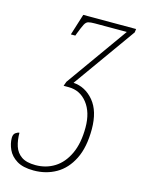

<svg xmlns="http://www.w3.org/2000/svg" viewBox="-180 -605 678 913"><g transform="rotate(15 158.5 -148.0)"><path d="M77 240Q24 240 -6.5 221Q-37 202 -50 173.5Q-63 145 -63 117Q-63 99 -52.5 91.5Q-42 84 -34 84Q-34 121 -24.5 150Q-15 179 9.5 196Q34 213 79 213Q131 213 172.5 187Q214 161 238.5 108.5Q263 56 263 -21Q263 -96 227.5 -141Q192 -186 136 -186H111L119 -208L335 -511H178Q157 -511 146 -508Q135 -505 127.5 -490.5Q120 -476 107 -442L103 -431H81L114 -536H374L372 -519L153 -212Q212 -208 253 -159Q294 -110 294 -21Q294 68 265 126Q236 184 187 212Q138 240 77 240Z"/></g></svg>

Font: Noto Serif ExtraCondensed Thin
Style: Italic
Weight: 100
Width: 2
Italic angle: -12°
Designer: Monotype Design Team
Foundry: Monotype Imaging Inc.
Version: Version 2.013